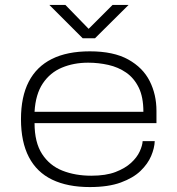

<svg xmlns="http://www.w3.org/2000/svg" viewBox="-20 -746 719 778"><path d="M344 12Q254 12 191.5 -18Q129 -48 97 -109.5Q65 -171 65 -263Q65 -354 96.5 -415Q128 -476 190 -507Q252 -538 344 -538Q440 -538 499.5 -505Q559 -472 586.5 -417.5Q614 -363 614 -297V-247H120Q120 -169 150.5 -122Q181 -75 233 -54.5Q285 -34 350 -34Q409 -34 448 -49Q487 -64 511 -86Q535 -108 546 -132Q557 -156 558 -174H607Q606 -146 592.5 -114Q579 -82 549.5 -53.5Q520 -25 469.5 -6.5Q419 12 344 12ZM120 -293H561Q561 -353 542 -391.5Q523 -430 491 -452Q459 -474 419 -483Q379 -492 337 -492Q279 -492 231 -472Q183 -452 153.5 -408Q124 -364 120 -293ZM180 -726H245L351 -617H327L436 -726H501L365 -591H315Z"/></svg>

Font: Archivo Expanded Thin
Style: Regular
Weight: 250
Width: 7
Designer: Hector Gatti
Foundry: Omnibus-Type
Version: Version 2.001